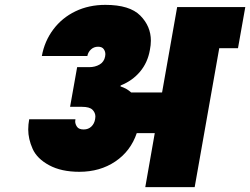

<svg xmlns="http://www.w3.org/2000/svg" viewBox="-20 -769 1028 789"><path d="M988 -740 958 -571H881L780 0H577L616 -222H542Q517 -148 454 -105.5Q391 -63 306 -63Q232 -63 182 -90Q132 -117 114 -157.5Q96 -198 96 -237Q96 -257 100 -279H290Q289 -275 289 -270Q289 -259 296.5 -248Q304 -237 324 -237Q343 -237 355.5 -249Q368 -261 371 -280Q372 -285 372 -290Q372 -306 360 -318Q348 -330 317 -330H268L297 -493H346Q371 -493 389.5 -504Q408 -515 412 -537Q413 -542 413 -546Q413 -558 406 -567.5Q399 -577 383 -577Q366 -577 354 -566Q342 -555 339 -539H152Q163 -600 199 -648Q235 -696 290 -722.5Q345 -749 413 -749Q513 -749 556.5 -705Q600 -661 600 -602Q600 -584 596 -564Q587 -512 555.5 -474.5Q524 -437 476 -418L475 -414Q502 -405 519 -389H646L708 -740Z"/></svg>

Font: Fz Poppins Black
Style: Italic
Weight: 900
Italic angle: -10°
Designer: Ninad Kale (Devanagari), Jonny Pinhorn (Latin)
Foundry: Indian Type Foundry
Version: Vit hóa bi Vntype.Com & FontZin.Com